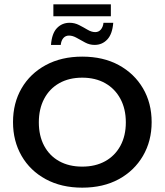

<svg xmlns="http://www.w3.org/2000/svg" viewBox="-20 -855 759 885"><path d="M359 10Q263 10 191 -29Q119 -68 79.5 -136.5Q40 -205 40 -292Q40 -380 79.5 -448Q119 -516 191 -555Q263 -594 359 -594Q456 -594 527.5 -555Q599 -516 639 -448Q679 -380 679 -292Q679 -205 639 -136.5Q599 -68 527.5 -29Q456 10 359 10ZM359 -87Q420 -87 465 -112Q510 -137 535 -183Q560 -229 560 -291Q560 -353 535 -399.5Q510 -446 465 -471.5Q420 -497 359 -497Q298 -497 253 -471.5Q208 -446 183.5 -399.5Q159 -353 159 -291Q159 -229 183.5 -183Q208 -137 253 -112Q298 -87 359 -87ZM416 -648Q393 -648 372.5 -659Q352 -670 333.5 -680.5Q315 -691 298 -691Q282 -691 272 -679.5Q262 -668 260 -648H215Q219 -701 242.5 -725.5Q266 -750 301 -750Q324 -750 344.5 -739.5Q365 -729 383.5 -718Q402 -707 419 -707Q435 -707 445 -719Q455 -731 457 -750H502Q498 -698 474.5 -673Q451 -648 416 -648ZM226 -780V-835H491V-780Z"/></svg>

Font: Rokkitt SemiBold
Style: Regular
Weight: 600
Designer: Vernon Adams
Foundry: Vernon Adams
Version: Version 3.103